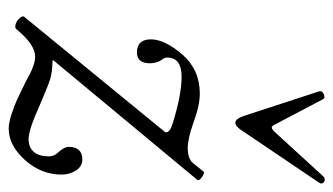

<svg xmlns="http://www.w3.org/2000/svg" viewBox="-183 -561 769 443"><g transform="rotate(90 201.5 -339.5)"><path d="M263.2 -498Q253.9 -498 247.1 -519L190.9 -690.9Q188.5 -697.8 197 -701.9Q205.6 -706.1 209 -700.2L264.2 -595.2Q270 -582 273.9 -582Q278.8 -582 287.1 -591.8L387.2 -701.2Q391.1 -705.1 396 -704.1Q400.9 -703.1 402.6 -699.5Q404.3 -695.8 401.9 -691.9L283.2 -516.1Q272 -498 263.2 -498ZM276.9 24.9Q263.2 24.9 242.4 18.1Q221.7 11.2 207.3 4.4Q192.9 -2.4 167 -15.1Q130.9 -36.1 110.8 -36.1Q82.5 -36.1 46.9 7.8Q43 11.2 35.4 8.8Q27.8 6.3 21.7 -0.5Q15.6 -7.3 19 -11.2L280.8 -331.1Q281.2 -332 282.5 -333.3Q283.7 -334.5 284.4 -335.4Q285.2 -336.4 285.2 -337.9Q285.2 -347.2 266.1 -353Q199.2 -374 157.2 -374Q112.8 -374 112.8 -340.8Q112.8 -334 120.1 -325.2Q126 -313.5 126 -300.8Q126 -271 101.1 -271Q70.8 -271 70.8 -303.2Q70.8 -335 106 -376Q141.1 -416 195.8 -416Q224.1 -416 264.2 -400.9Q300.3 -388.2 321.8 -388.2Q345.7 -388.2 356 -399.9L376 -424.8Q378.9 -427.7 388.4 -421.1Q397.9 -414.6 395 -410.2L119.1 -78.1L120.1 -76.2Q146.5 -75.7 162.4 -70.8Q178.2 -65.9 222.2 -46.9Q279.3 -21 300.8 -21Q320.3 -21 330.6 -33.2Q340.8 -45.4 340.8 -67.9Q340.8 -80.1 331.1 -89.8Q318.8 -104 318.8 -112.8Q318.8 -145 348.1 -145Q363.8 -145 373.3 -130.4Q382.8 -115.7 382.8 -97.2Q382.8 -49.8 349.1 -12.5Q315.4 24.9 276.9 24.9Z"/></g></svg>

Font: Junicode SmCond Light
Style: Italic
Weight: 300
Width: 4
Italic angle: -11°
Designer: Peter S. Baker
Version: Version 2.206